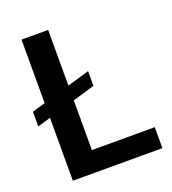

<svg xmlns="http://www.w3.org/2000/svg" viewBox="-131 -810 814 909"><g transform="rotate(-20 276.5 -355.5)"><path d="M325.7 -462.9V-388.7L14.6 -297.4V-371.6ZM531.7 -105.5V0H174.3V-105.5ZM214.8 -710.9V0H80.6V-710.9Z"/></g></svg>

Font: Roboto SemiBold
Style: Regular
Weight: 600
Designer: Christian Robertson
Foundry: Google
Version: Version 3.009; 2024